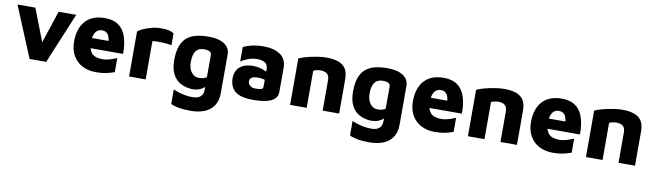

<svg xmlns="http://www.w3.org/2000/svg" viewBox="-40 -1095 6438 1893"><g transform="rotate(10 3178.5 -149.0)"><path d="M233 0 22 -508H201L349 -127H308L434 -508H610L399 0Z M898 15Q820 15 760.5 -16.5Q701 -48 668 -106.5Q635 -165 635 -245Q635 -378 702 -452Q769 -526 895 -526Q979 -526 1031 -490Q1083 -454 1108 -383Q1133 -312 1132 -209H750L730 -310H992L972 -256Q971 -337 951.5 -369.5Q932 -402 887 -402Q863 -402 843 -388.5Q823 -375 811.5 -345Q800 -315 800 -264Q800 -195 832.5 -158.5Q865 -122 940 -122Q967 -122 994 -128.5Q1021 -135 1044.5 -144Q1068 -153 1083 -158V-18Q1048 -5 1003.5 5Q959 15 898 15Z M1229 0V-451Q1244 -465 1280 -481.5Q1316 -498 1362.5 -510.5Q1409 -523 1454 -523Q1510 -523 1540.5 -515Q1571 -507 1587 -495V-376Q1571 -380 1545 -383Q1519 -386 1490 -387Q1461 -388 1435.5 -387Q1410 -386 1395 -384V0Z M1860 15Q1793 11 1743.5 -16.5Q1694 -44 1666.5 -98.5Q1639 -153 1639 -238Q1639 -321 1659 -376.5Q1679 -432 1717 -464Q1755 -496 1810 -509.5Q1865 -523 1935 -523Q2002 -523 2049.5 -506.5Q2097 -490 2122.5 -459Q2148 -428 2148 -384V3Q2148 61 2129.5 103Q2111 145 2075.5 173Q2040 201 1991 214.5Q1942 228 1881 228Q1810 228 1760 218Q1710 208 1685 194V48Q1700 56 1730.5 66.5Q1761 77 1799.5 84.5Q1838 92 1876 92Q1918 92 1942 79.5Q1966 67 1976 45.5Q1986 24 1986 -5V-88L2017 -68Q2002 -43 1981 -24.5Q1960 -6 1930.5 4.5Q1901 15 1860 15ZM1907 -106Q1931 -106 1950.5 -111Q1970 -116 1986 -126V-346Q1986 -366 1975.5 -376Q1965 -386 1948 -389.5Q1931 -393 1913 -393Q1873 -393 1849 -375.5Q1825 -358 1814 -325Q1803 -292 1803 -248Q1803 -182 1833 -144Q1863 -106 1907 -106Z M2466 15Q2417 15 2375.5 6.5Q2334 -2 2303 -22Q2272 -42 2254.5 -77Q2237 -112 2237 -163Q2237 -207 2256 -241Q2275 -275 2315 -295Q2355 -315 2417 -315Q2450 -315 2482 -307.5Q2514 -300 2540 -287.5Q2566 -275 2580 -260L2585 -186Q2565 -197 2540 -203.5Q2515 -210 2488 -210Q2442 -210 2421.5 -197.5Q2401 -185 2401 -157Q2401 -141 2410.5 -128Q2420 -115 2435.5 -107Q2451 -99 2469 -99Q2517 -99 2534.5 -105Q2552 -111 2552 -130V-306Q2552 -350 2523.5 -369.5Q2495 -389 2443 -389Q2398 -389 2353 -372Q2308 -355 2282 -334V-479Q2306 -495 2361.5 -509Q2417 -523 2489 -523Q2510 -523 2539.5 -519.5Q2569 -516 2599.5 -506Q2630 -496 2656.5 -476.5Q2683 -457 2699 -424.5Q2715 -392 2715 -343L2714 -105Q2714 -64 2685.5 -37Q2657 -10 2602 2.5Q2547 15 2466 15Z M2841 -464Q2859 -474 2891 -484Q2923 -494 2962 -502.5Q3001 -511 3041 -516.5Q3081 -522 3114 -522Q3181 -522 3230 -506Q3279 -490 3305.5 -451Q3332 -412 3332 -344V0H3167V-306Q3167 -326 3161.5 -341.5Q3156 -357 3145 -367Q3134 -377 3117 -382Q3100 -387 3076 -387Q3056 -387 3035 -381.5Q3014 -376 3007 -370V0H2841Z M3650 15Q3583 11 3533.5 -16.5Q3484 -44 3456.5 -98.5Q3429 -153 3429 -238Q3429 -321 3449 -376.5Q3469 -432 3507 -464Q3545 -496 3600 -509.5Q3655 -523 3725 -523Q3792 -523 3839.5 -506.5Q3887 -490 3912.5 -459Q3938 -428 3938 -384V3Q3938 61 3919.5 103Q3901 145 3865.5 173Q3830 201 3781 214.5Q3732 228 3671 228Q3600 228 3550 218Q3500 208 3475 194V48Q3490 56 3520.5 66.5Q3551 77 3589.5 84.5Q3628 92 3666 92Q3708 92 3732 79.5Q3756 67 3766 45.5Q3776 24 3776 -5V-88L3807 -68Q3792 -43 3771 -24.5Q3750 -6 3720.5 4.5Q3691 15 3650 15ZM3697 -106Q3721 -106 3740.5 -111Q3760 -116 3776 -126V-346Q3776 -366 3765.5 -376Q3755 -386 3738 -389.5Q3721 -393 3703 -393Q3663 -393 3639 -375.5Q3615 -358 3604 -325Q3593 -292 3593 -248Q3593 -182 3623 -144Q3653 -106 3697 -106Z M4290 15Q4212 15 4152.5 -16.5Q4093 -48 4060 -106.5Q4027 -165 4027 -245Q4027 -378 4094 -452Q4161 -526 4287 -526Q4371 -526 4423 -490Q4475 -454 4500 -383Q4525 -312 4524 -209H4142L4122 -310H4384L4364 -256Q4363 -337 4343.5 -369.5Q4324 -402 4279 -402Q4255 -402 4235 -388.5Q4215 -375 4203.5 -345Q4192 -315 4192 -264Q4192 -195 4224.5 -158.5Q4257 -122 4332 -122Q4359 -122 4386 -128.5Q4413 -135 4436.5 -144Q4460 -153 4475 -158V-18Q4440 -5 4395.5 5Q4351 15 4290 15Z M4621 -464Q4639 -474 4671 -484Q4703 -494 4742 -502.5Q4781 -511 4821 -516.5Q4861 -522 4894 -522Q4961 -522 5010 -506Q5059 -490 5085.5 -451Q5112 -412 5112 -344V0H4947V-306Q4947 -326 4941.5 -341.5Q4936 -357 4925 -367Q4914 -377 4897 -382Q4880 -387 4856 -387Q4836 -387 4815 -381.5Q4794 -376 4787 -370V0H4621Z M5472 15Q5394 15 5334.5 -16.5Q5275 -48 5242 -106.5Q5209 -165 5209 -245Q5209 -378 5276 -452Q5343 -526 5469 -526Q5553 -526 5605 -490Q5657 -454 5682 -383Q5707 -312 5706 -209H5324L5304 -310H5566L5546 -256Q5545 -337 5525.5 -369.5Q5506 -402 5461 -402Q5437 -402 5417 -388.5Q5397 -375 5385.5 -345Q5374 -315 5374 -264Q5374 -195 5406.5 -158.5Q5439 -122 5514 -122Q5541 -122 5568 -128.5Q5595 -135 5618.5 -144Q5642 -153 5657 -158V-18Q5622 -5 5577.5 5Q5533 15 5472 15Z M5803 -464Q5821 -474 5853 -484Q5885 -494 5924 -502.5Q5963 -511 6003 -516.5Q6043 -522 6076 -522Q6143 -522 6192 -506Q6241 -490 6267.5 -451Q6294 -412 6294 -344V0H6129V-306Q6129 -326 6123.5 -341.5Q6118 -357 6107 -367Q6096 -377 6079 -382Q6062 -387 6038 -387Q6018 -387 5997 -381.5Q5976 -376 5969 -370V0H5803Z"/></g></svg>

Font: Maven Pro ExtraBold
Style: Regular
Weight: 800
Designer: Joe Prince
Foundry: Joe Prince
Version: Version 2.100